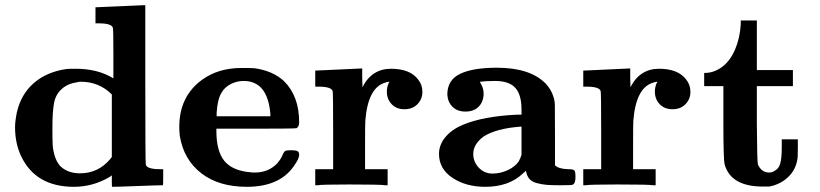

<svg xmlns="http://www.w3.org/2000/svg" viewBox="-20 -714 3160 740"><path d="M351 -686Q352 -686 443 -690L534 -694H540V-389Q540 -84 542 -79Q547 -62 596 -62H609V-31Q609 0 608 0Q588 0 510 3Q432 6 412 6Q411 6 411 -16V-38L401 -31Q337 6 265 6Q117 6 61 -113Q38 -162 38 -224Q38 -246 45 -281Q61 -351 110.5 -394Q160 -437 236 -448Q245 -449 272 -449Q357 -449 417 -412V-507Q417 -602 415 -607Q410 -624 361 -624H348V-686ZM411 -350Q362 -399 291 -399Q284 -399 277 -397Q241 -392 218 -371Q195 -351 188.5 -318Q182 -285 182 -221Q182 -176 183 -156Q184 -136 191 -113Q198 -90 212 -74Q241 -46 288 -46Q358 -46 404 -100L411 -109Z M1102 -135Q1120 -135 1126.5 -131.5Q1133 -128 1133 -117Q1133 -102 1112 -73Q1057 6 931 6Q823 6 755.5 -46.5Q688 -99 673 -190Q671 -206 671 -225Q671 -342 758 -406Q821 -452 911 -452Q953 -452 961 -451Q1032 -441 1075 -401Q1133 -343 1133 -243Q1133 -226 1123 -220Q1119 -218 966 -218H814V-209Q814 -131 845 -93.5Q876 -56 945 -50Q951 -49 962 -49Q1015 -49 1049 -85Q1064 -103 1070 -119Q1075 -130 1080 -132.5Q1085 -135 1102 -135ZM1022 -276Q1011 -402 919 -402Q892 -402 868.5 -389.5Q845 -377 834 -357Q818 -331 815 -279V-266H1022Z M1471 -361Q1471 -378 1478 -394Q1481 -397 1481 -399Q1473 -399 1463 -395Q1398 -375 1388 -249Q1387 -241 1387 -149V-62H1474V0H1464Q1451 -3 1327 -3Q1218 -3 1204 0H1195V-62H1264V-210Q1264 -358 1262 -363Q1257 -380 1208 -380H1195V-442H1198L1371 -450H1376V-414L1377 -378Q1413 -449 1487 -449Q1561 -449 1592 -407Q1608 -387 1608 -360Q1608 -332 1589 -312.5Q1570 -293 1539 -293Q1508 -293 1489.5 -312.5Q1471 -332 1471 -361Z M2137 0Q2105 0 2087.5 -1.5Q2070 -3 2050 -8Q2030 -13 2020 -25Q2010 -37 2007 -56L1996 -46Q1942 6 1850 6Q1776 6 1724 -28.5Q1672 -63 1672 -121Q1672 -156 1696.5 -185.5Q1721 -215 1764 -233Q1843 -266 1972 -272H1990V-292Q1990 -349 1966 -375.5Q1942 -402 1888 -402Q1853 -402 1834 -399H1829Q1844 -376 1844 -354Q1844 -323 1825.5 -303.5Q1807 -284 1774 -284Q1743 -284 1724.5 -302Q1706 -320 1704 -349Q1704 -406 1753.5 -429.5Q1803 -453 1895 -453Q2024 -453 2084 -391Q2105 -368 2113 -341Q2118 -327 2118.5 -309.5Q2119 -292 2119 -196V-77Q2133 -63 2169 -62Q2189 -62 2193.5 -57.5Q2198 -53 2198 -31Q2198 -7 2187 -2Q2184 0 2137 0ZM1804 -121Q1804 -90 1825.5 -67.5Q1847 -45 1878 -45Q1909 -45 1937.5 -58.5Q1966 -72 1980 -93Q1982 -97 1986 -106.5Q1990 -116 1990 -117V-226H1987Q1893 -219 1844 -188Q1804 -158 1804 -121Z M2504 -361Q2504 -378 2511 -394Q2514 -397 2514 -399Q2506 -399 2496 -395Q2431 -375 2421 -249Q2420 -241 2420 -149V-62H2507V0H2497Q2484 -3 2360 -3Q2251 -3 2237 0H2228V-62H2297V-210Q2297 -358 2295 -363Q2290 -380 2241 -380H2228V-442H2231L2404 -450H2409V-414L2410 -378Q2446 -449 2520 -449Q2594 -449 2625 -407Q2641 -387 2641 -360Q2641 -332 2622 -312.5Q2603 -293 2572 -293Q2541 -293 2522.5 -312.5Q2504 -332 2504 -361Z M2835 -621V-635H2897V-444H3036V-382H2897V-239Q2898 -90 2901 -81Q2901 -80 2903 -76Q2917 -49 2945 -49Q2954 -49 2961 -53Q2981 -62 2987 -83Q2993 -104 2993 -145V-177H3055V-143Q3055 -106 3053 -99Q3047 -62 3021.5 -35.5Q2996 -9 2958 2L2945 5H2920Q2797 5 2773 -80Q2768 -98 2768 -245V-382H2694V-433H2698Q2731 -433 2763 -456Q2794 -479 2813 -523Q2832 -567 2835 -621Z"/></svg>

Font: KaTeX_Main
Style: Bold
Weight: 700
Version: Version 1.1; ttfautohint (v1.3)